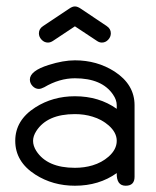

<svg xmlns="http://www.w3.org/2000/svg" viewBox="-20 -592 496 612"><path d="M333.3 -485.8Q333.3 -474.4 324.8 -465.3Q316.4 -456.3 304.7 -456.3Q296.4 -456.3 288.6 -461.9L218.8 -508.1L149.2 -461.9Q140.9 -456.3 132.8 -456.3Q121.3 -456.3 112.7 -465.3Q104 -474.4 104 -485.8Q104 -500.2 117.2 -508.8L200.7 -564.5Q210.7 -571.5 218.8 -571.5Q226.8 -571.5 237.3 -564.5L320.3 -508.8Q333.3 -500.2 333.3 -485.8ZM408.9 -28.6Q408.9 0 380.6 0Q351.1 0 352.1 -40.3Q295.7 0 218.8 0Q148.2 0 92.8 -35.4Q28.6 -76.4 28.6 -143.1Q28.6 -209 92.8 -249.8Q148.4 -285.2 218.8 -285.2Q295.7 -285.2 352.1 -245.1V-256.6Q352.1 -273.7 340.1 -290.8Q304.9 -342.5 218.8 -342.5Q169.4 -342.5 121.1 -314Q110.8 -308.6 103.8 -308.6Q92.5 -308.6 83.9 -317.6Q75.2 -326.7 75.2 -338.4Q75.2 -366.2 135.3 -385Q181.6 -399.7 218.8 -399.7Q289.1 -399.7 344.7 -364.3Q408.9 -322.8 408.9 -256.6ZM352.1 -143.1Q352.1 -169.7 326.2 -192.4Q304.4 -211.4 274.9 -220.2Q248.8 -228.3 218.8 -228.3Q130.4 -228.3 95.7 -174.3Q85.4 -158.2 85.4 -143.1Q85.4 -127 95.7 -110.8Q130.4 -57.1 218.8 -57.1Q248.8 -57.1 274.9 -64.9Q304.4 -73.7 326.2 -92.8Q352.1 -115.7 352.1 -143.1Z"/></svg>

Font: EnergyBar
Style: Regular
Weight: 400
Italic angle: -10°
Version: 1.0 2000-03-28